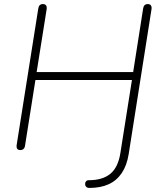

<svg xmlns="http://www.w3.org/2000/svg" viewBox="-20 -731 791 943"><path d="M419 192Q409 192 403.5 186.5Q398 181 398 173Q398 165 402.5 159.5Q407 154 417 154Q484 154 522 122.5Q560 91 571 22L628 -338H154L103 -16Q100 6 79 6Q69 6 64.5 -0.5Q60 -7 62 -20L168 -689Q171 -711 191 -711Q201 -711 206 -704.5Q211 -698 209 -685L160 -377H634L683 -689Q686 -711 706 -711Q716 -711 721 -704.5Q726 -698 724 -685L612 26Q603 82 578 119Q553 156 513.5 174Q474 192 419 192Z"/></svg>

Font: Nunito Variable Extra Light
Style: Italic
Weight: 200
Italic angle: -9°
Designer: Vernon Adams
Foundry: Vernon Adams
Version: Version 3.602